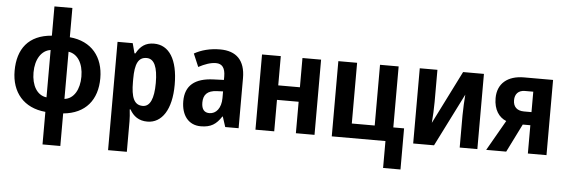

<svg xmlns="http://www.w3.org/2000/svg" viewBox="-58 -953 4095 1386"><g transform="rotate(5 1990.0 -260.0)"><path d="M415 -760H285V-548C117 -535 39 -431 39 -272C39 -116 129 -10 286 4V240H415V4C577 -11 660 -116 660 -272C660 -425 575 -534 415 -548ZM285 -444V-101C216 -109 176 -178 176 -272C176 -369 220 -435 285 -444ZM415 -443C480 -434 523 -369 523 -272C523 -179 483 -109 415 -101Z M1025 -555C964 -555 926 -527 897 -473H890L871 -545H761V240H897V19C897 -4 895 -34 891 -67H897C923 -20 963 10 1025 10C1130 10 1199 -92 1199 -272C1199 -456 1134 -555 1025 -555ZM981 -447C1036 -447 1062 -388 1062 -273C1062 -159 1035 -100 982 -100C919 -100 897 -155 897 -267V-288C897 -397 920 -447 981 -447Z M1504 -555C1432 -555 1368 -538 1317 -509L1357 -415C1402 -439 1444 -454 1483 -454C1527 -454 1550 -425 1550 -363V-338L1474 -335C1341 -330 1271 -274 1271 -160C1271 -58 1323 10 1412 10C1486 10 1524 -16 1562 -74H1565L1589 0H1686V-363C1686 -491 1622 -555 1504 -555ZM1551 -255V-207C1551 -133 1514 -90 1466 -90C1430 -90 1409 -112 1409 -162C1409 -218 1437 -250 1506 -253Z M1944 -545H1808V0H1944V-228H2101V0H2236V-545H2101V-333H1944Z M2876 195V-103H2798V-545H2663V-105H2497V-545H2361V0H2750V195Z M3079 -545H2951V0H3102L3295 -384C3292 -345 3288 -281 3288 -233V0H3416V-545H3265L3072 -160C3076 -200 3079 -268 3079 -312Z M3625 0 3727 -205H3782V0H3917V-545H3707C3589 -545 3515 -485 3515 -378C3515 -294 3553 -241 3606 -220L3480 0ZM3649 -375C3649 -418 3673 -448 3722 -448H3782V-300H3728C3677 -300 3649 -327 3649 -375Z"/></g></svg>

Font: Noto Sans Display SemiCondensed
Style: Bold
Weight: 700
Width: 4
Designer: Monotype Design Team
Foundry: Monotype Imaging Inc.
Version: Version 1.900